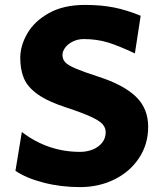

<svg xmlns="http://www.w3.org/2000/svg" viewBox="-20 -745 669 777"><path d="M318.8 -586.9Q295.4 -586.9 275.6 -577.4Q255.9 -567.9 244.4 -553Q232.9 -538.1 232.9 -522.5Q232.9 -504.9 244.1 -492.9Q255.4 -481 285.4 -468Q315.4 -455.1 378.4 -434.6Q480 -401.9 529.8 -354Q579.6 -306.2 579.6 -231.9Q579.6 -161.1 542.7 -105.5Q505.9 -49.8 442.9 -18.8Q379.9 12.2 304.2 12.2Q226.1 12.2 156.2 -5.9Q86.4 -23.9 42.5 -53.7L68.4 -210.9Q173.3 -130.4 304.2 -130.4Q331.5 -130.4 355.2 -139.9Q378.9 -149.4 393.3 -167.5Q407.7 -185.5 407.7 -210Q407.7 -228 395.3 -242.2Q382.8 -256.3 348.6 -272.2Q314.5 -288.1 247.6 -310.1Q172.9 -334.5 132.3 -363.5Q91.8 -392.6 76.9 -427.7Q62 -462.9 62 -511.2Q62 -560.1 90.6 -609.6Q119.1 -659.2 178.2 -692.1Q237.3 -725.1 323.7 -725.1Q389.2 -725.1 440.9 -714.8Q492.7 -704.6 549.3 -681.2L525.9 -528.8Q459 -560.5 414.8 -573.7Q370.6 -586.9 318.8 -586.9Z"/></svg>

Font: Lesson One Extra
Style: Regular
Weight: 800
Designer: But Ko, Victor Gaultney, Annie Olsen, Julie Remington, Don Collingsworth, Eric Hays, Becca Hirsbrunner
Version: Version 1.100